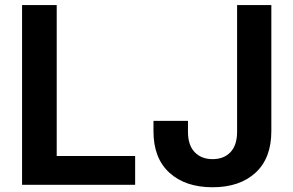

<svg xmlns="http://www.w3.org/2000/svg" viewBox="-20 -748 1187 777"><path d="M69.3 0V-727.5H209.5V-116.7H526.9V0ZM840.3 9.8Q730 9.8 665.5 -49.1Q601.1 -107.9 601.1 -216.8V-258.8H740.7V-214.8Q740.7 -160.6 767.8 -132.3Q794.9 -104 840.3 -104Q886.2 -104 912.8 -132.3Q939.5 -160.6 939.5 -215.3V-727.5H1078.1V-217.3Q1078.1 -107.9 1014.2 -49.1Q950.2 9.8 840.3 9.8Z"/></svg>

Font: Inter
Style: 650
Weight: 650
Designer: Rasmus Andersson
Foundry: rsms
Version: Version 4.001;git-66647c0bb